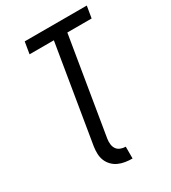

<svg xmlns="http://www.w3.org/2000/svg" viewBox="-227 -848 1053 1184"><g transform="rotate(-30 300.0 -256.0)"><path d="M359 223Q333 223 308 219Q283 215 261 205Q239 195 222 177.5Q205 160 196 138Q187 116 186 90.5Q185 65 189 39L303 -651H130L144 -735H586L572 -651H399L285 39Q282 58 284 77Q286 96 295.5 110.5Q305 125 322.5 132Q340 139 359 139Z"/></g></svg>

Font: Iosevka Aile Medium
Style: Italic
Weight: 500
Italic angle: -9°
Designer: Belleve Invis
Foundry: Belleve Invis
Version: Version 31.1.0; ttfautohint (v1.8.4)